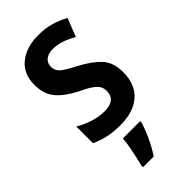

<svg xmlns="http://www.w3.org/2000/svg" viewBox="-243 -609 887 887"><g transform="rotate(-45 200.0 -166.0)"><path d="M367 -155Q367 -75 319 -32.5Q271 10 183 10Q139 10 103 2Q67 -6 36 -21V-130Q65 -112 103 -99.5Q141 -87 178 -87Q252 -87 252 -147Q252 -163 245 -176.5Q238 -190 217.5 -204.5Q197 -219 158 -237Q99 -267 67 -304Q35 -341 35 -404Q35 -474 83 -513.5Q131 -553 211 -553Q253 -553 289.5 -543Q326 -533 362 -513L327 -424Q299 -440 271 -450Q243 -460 213 -460Q182 -460 165 -446Q148 -432 148 -408Q148 -392 155.5 -379.5Q163 -367 183.5 -354Q204 -341 242 -321Q299 -291 333 -255Q367 -219 367 -155ZM262 71Q251 107 232 147.5Q213 188 191 221H121V209Q126 191 132 164Q138 137 143 109Q148 81 149 61H262Z"/></g></svg>

Font: Noto Sans Condensed SemiBold
Style: Regular
Weight: 600
Width: 3
Designer: Monotype Design Team
Foundry: Monotype Imaging Inc.
Version: Version 2.013; ttfautohint (v1.8.4.7-5d5b)